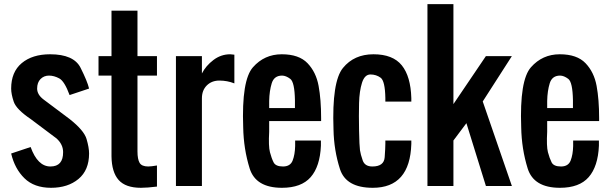

<svg xmlns="http://www.w3.org/2000/svg" viewBox="-20 -895 2936 924"><path d="M127.4 -187.5Q161.1 -93.8 222.7 -93.8Q284.2 -93.8 283.7 -163.1Q283.7 -199.7 252.4 -228.5L127.4 -322.3Q58.6 -368.7 46.1 -405.5Q33.7 -442.4 33.7 -468.8Q33.7 -548.8 84.7 -591.3Q135.7 -633.8 221.2 -633.8Q335 -633.8 367.7 -568.8Q400.4 -503.9 408.7 -468.8L314.9 -437.5Q290.5 -503.9 265.4 -517.6Q240.2 -531.2 215.8 -531.2Q191.4 -531.2 175 -514.6Q158.7 -498 158.7 -468.8Q158.7 -439.5 189.9 -416L314.9 -322.3Q384.3 -267.6 396.5 -226.1Q408.7 -184.6 408.7 -156.2Q408.7 -76.2 357.7 -33.7Q306.6 8.8 225.6 8.8Q144.5 8.8 97.7 -37.1Q50.8 -83 33.7 -156.2Z M658.2 8.8Q584.5 8.8 551 -28.8Q517.6 -66.4 516.6 -142.6V-531.2H454.1V-625H516.6V-843.8H641.6V-625H735.4V-531.2H641.6V-166.5Q641.6 -128.9 651.9 -111.3Q662.1 -93.8 693.4 -93.8Q707 -93.8 735.4 -98.6V2.9Q688.5 8.8 658.2 8.8Z M826.7 0V-625H951.7V-541.5Q970.7 -578.6 1007.1 -606.2Q1043.5 -633.8 1087.9 -633.8Q1089.4 -633.8 1107.9 -631.8V-493.7Q1073.2 -507.3 1036.1 -507.3Q999 -507.3 975.3 -483.9Q951.7 -460.4 951.7 -421.9V0Z M1275.4 -375H1399.4V-412.6Q1397.9 -499.5 1377 -515.4Q1356 -531.2 1337.4 -531.2Q1299.3 -531.2 1287.8 -494.6Q1276.4 -458 1275.4 -409.2ZM1336.9 8.8Q1210.4 8.8 1181.4 -84.7Q1152.3 -178.2 1150.4 -282.2Q1142.1 -508.8 1197.3 -571.3Q1252.4 -633.8 1335.9 -633.8Q1418.9 -633.8 1460 -590.8Q1501 -547.9 1513.2 -481.9Q1525.4 -416 1525.4 -327.1V-312.5H1275.4V-261.2Q1271.5 -191.4 1279.1 -162.6Q1286.6 -133.8 1296.6 -113.8Q1306.6 -93.8 1341.8 -93.8Q1377 -93.8 1388.2 -122.1Q1399.4 -150.4 1400.4 -192.4V-218.8H1524.4V-193.8Q1520 -93.8 1475.1 -42.5Q1430.2 8.8 1336.9 8.8Z M1959.5 -422.9V-406.2H1834.5V-423.8Q1833 -505.4 1811.8 -521Q1790.5 -536.6 1762.7 -536.6Q1734.9 -536.6 1722.2 -496.8Q1709.5 -457 1708 -398.9Q1706.5 -340.8 1708 -266.6Q1709.5 -192.4 1712.4 -172.1Q1715.3 -151.9 1725.6 -122.8Q1735.8 -93.8 1772 -93.8Q1828.1 -93.8 1831.3 -138.4Q1834.5 -183.1 1834.5 -203.6V-218.8H1959.5V-202.6Q1953.1 8.8 1773.9 8.8Q1645 8.8 1616 -81.5Q1586.9 -171.9 1585 -272Q1576.7 -502 1630.4 -567.9Q1684.1 -633.8 1777.3 -633.8Q1870.6 -633.8 1913.6 -580.6Q1956.5 -527.3 1959.5 -422.9Z M2037.1 0V-875H2162.1V-394L2318.4 -625H2443.4L2303.2 -406.7L2443.4 0H2318.4L2224.6 -302.2L2162.1 -218.8V0Z M2613.3 -375H2737.3V-412.6Q2735.8 -499.5 2714.8 -515.4Q2693.8 -531.2 2675.3 -531.2Q2637.2 -531.2 2625.7 -494.6Q2614.3 -458 2613.3 -409.2ZM2674.8 8.8Q2548.3 8.8 2519.3 -84.7Q2490.2 -178.2 2488.3 -282.2Q2480 -508.8 2535.2 -571.3Q2590.3 -633.8 2673.8 -633.8Q2756.8 -633.8 2797.9 -590.8Q2838.9 -547.9 2851.1 -481.9Q2863.3 -416 2863.3 -327.1V-312.5H2613.3V-261.2Q2609.4 -191.4 2616.9 -162.6Q2624.5 -133.8 2634.5 -113.8Q2644.5 -93.8 2679.7 -93.8Q2714.8 -93.8 2726.1 -122.1Q2737.3 -150.4 2738.3 -192.4V-218.8H2862.3V-193.8Q2857.9 -93.8 2813 -42.5Q2768.1 8.8 2674.8 8.8Z"/></svg>

Font: Oswald-Regular
Style: Regular
Weight: 400
Designer: vernon adams
Foundry: vernon adams
Version: Version 2.002; ttfautohint (v0.92.18-e454-dirty) -l 8 -r 50 